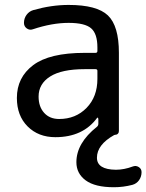

<svg xmlns="http://www.w3.org/2000/svg" viewBox="-20 -578 605 794"><path d="M382.8 -285.2Q382.8 -292 375 -292H330.1Q235.4 -292 187.5 -261.7Q139.6 -231.4 139.6 -178.7Q139.6 -136.7 162.6 -111.3Q185.5 -85.9 224.6 -85.9Q293 -85.9 337.9 -131.8Q382.8 -177.7 382.8 -252ZM451.2 196.3Q373 196.3 334.5 168Q295.9 139.6 295.9 92.8Q295.9 13.7 380.9 -53.7Q386.7 -58.6 386.7 -66.4V-85Q386.7 -86.9 385.7 -89.8Q385.7 -90.8 384.3 -91.3Q382.8 -91.8 381.8 -90.8Q323.2 -10.7 209 -10.7Q138.7 -10.7 94.2 -55.2Q49.8 -99.6 49.8 -172.9Q49.8 -257.8 117.2 -308.6Q184.6 -359.4 330.1 -359.4H375Q382.8 -359.4 382.8 -367.2V-381.8Q382.8 -438.5 356.9 -460.9Q331.1 -483.4 263.7 -483.4Q195.3 -483.4 116.2 -457Q102.5 -452.1 90.8 -460.4Q79.1 -468.8 79.1 -483.4Q79.1 -502 89.8 -516.6Q100.6 -531.2 117.2 -536.1Q192.4 -557.6 263.7 -557.6Q380.9 -557.6 426.3 -514.2Q471.7 -470.7 471.7 -359.4V-36.1Q471.7 -29.3 467.3 -24.9Q462.9 -20.5 456.1 -20.5Q454.1 -20.5 452.1 -19.5Q380.9 20.5 380.9 74.2Q380.9 123 459 124Q493.2 124 529.3 110.4Q542 105.5 553.7 112.8Q565.4 120.1 565.4 133.8Q565.4 152.3 555.2 167Q544.9 181.6 527.3 186.5Q489.3 196.3 451.2 196.3Z"/></svg>

Font: Gen Jyuu Gothic P Regular
Style: Regular
Weight: 400
Designer: [Source Han Sans]
Ryoko NISHIZUKA  (kana & ideographs); Paul D. Hunt (Latin, Greek & Cyrillic); Wenlong ZHANG  (bopomofo
Version: Version 1.002.20150607